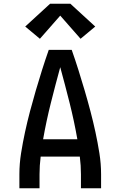

<svg xmlns="http://www.w3.org/2000/svg" viewBox="-20 -1000 640 1020"><path d="M83 0V-74Q83 -130 92 -186.5Q101 -243 113 -298.5Q125 -354 139.5 -409Q154 -464 170 -518.5Q186 -573 203 -627Q220 -681 239 -735H361Q380 -681 397 -627Q414 -573 430 -518.5Q446 -464 460.5 -409Q475 -354 487 -298.5Q499 -243 508 -186.5Q517 -130 517 -74V0H410V-74Q410 -97 408.5 -120.5Q407 -144 404 -168H196Q193 -144 191.5 -120.5Q190 -97 190 -74V0ZM391 -260Q374 -357 350 -452.5Q326 -548 300 -643Q274 -548 250 -452.5Q226 -357 209 -260ZM192 -794 114 -859 246 -980H354L486 -859L408 -794L300 -917Z"/></svg>

Font: Zed Mono Semibold Extended
Style: Regular
Weight: 600
Width: 7
Monospace: yes
Designer: Belleve Invis
Foundry: Belleve Invis
Version: Version 1.0.0; ttfautohint (v1.8.4)